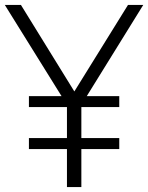

<svg xmlns="http://www.w3.org/2000/svg" viewBox="-20 -760 602 780"><path d="M97.5 -154.5V-199H252V-325H97.5V-369.5H230L-0.5 -740H65L282 -388.5L500 -740H562L332.5 -369.5H464.5V-325H310.5V-199H464.5V-154.5H310.5V0H252V-154.5Z"/></svg>

Font: Encode Sans SemiCondensed SemiCondensed Light
Style: Regular
Weight: 300
Width: 4
Designer: Multiple Designers
Foundry: Impallari Type
Version: Version 3.000; ttfautohint (v1.8.3) -l 8 -r 50 -G 200 -x 14 